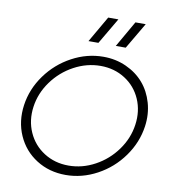

<svg xmlns="http://www.w3.org/2000/svg" viewBox="-96 -974 956 1068"><g transform="rotate(10 382.0 -439.5)"><path d="M51.8 -331.1Q64.9 -423.3 121.8 -502Q178.7 -580.6 263.7 -626.2Q348.6 -671.9 440.9 -671.9Q510.7 -671.9 570.3 -644.8Q629.9 -617.7 669.2 -572Q708.5 -526.4 726.6 -463.4Q744.6 -400.4 734.9 -331.1Q721.7 -237.8 665 -158.7Q608.4 -79.6 523.4 -33.7Q438.5 12.2 346.2 12.2Q253.4 12.2 180.9 -33.7Q108.4 -79.6 73.5 -158.7Q38.6 -237.8 51.8 -331.1ZM105 -330.1Q94.2 -252.4 123.8 -186Q153.3 -119.6 214.4 -80.8Q275.4 -42 353 -42Q430.7 -42 502.2 -80.8Q573.7 -119.6 621.6 -186Q669.4 -252.4 680.2 -330.1Q691.4 -408.2 662.4 -474.9Q633.3 -541.5 572.5 -580.3Q511.7 -619.1 434.1 -619.1Q356.4 -619.1 284.4 -580.3Q212.4 -541.5 164.1 -474.9Q115.7 -408.2 105 -330.1ZM342.8 -743.2 428.2 -891.1H485.8L398.9 -743.2ZM497.1 -743.2 582 -891.1H640.1L553.2 -743.2Z"/></g></svg>

Font: Human Sans Light
Style: Italic
Weight: 300
Italic angle: -8°
Designer: Tim Radville
Foundry: Continuum
Version: Version 1.000;FEAKit 1.0